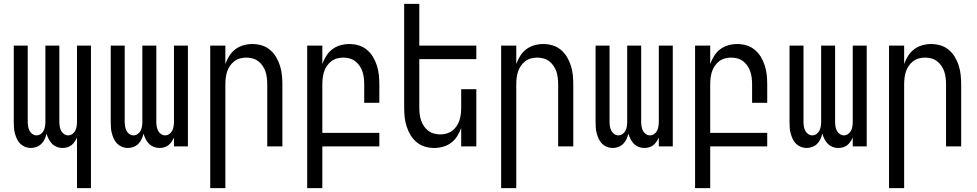

<svg xmlns="http://www.w3.org/2000/svg" viewBox="-20 -755 5040 990"><path d="M377 215V-46Q372 -35 365 -24.5Q358 -14 348.5 -6.5Q339 1 327 4.5Q315 8 302 8Q287 8 273 2.5Q259 -3 248.5 -13.5Q238 -24 231 -38Q224 -52 220 -66Q217 -52 210.5 -38Q204 -24 193.5 -13.5Q183 -3 168.5 2.5Q154 8 139 8Q124 8 110 2.5Q96 -3 85 -13.5Q74 -24 67.5 -38Q61 -52 57 -66.5Q53 -81 52 -96Q51 -111 51 -126V-520H123V-126Q123 -115 125 -103Q127 -91 132 -81Q137 -71 147 -64Q157 -57 168 -57Q180 -57 190 -64Q200 -71 205 -81Q210 -91 212 -103Q214 -115 214 -126V-520H286V-126Q286 -115 288 -103Q290 -91 295 -81Q300 -71 310 -64Q320 -57 332 -57Q343 -57 353 -64Q363 -71 368 -81Q373 -91 375 -103Q377 -115 377 -126V-520H449V215Z M639 8Q624 8 610 2.5Q596 -3 585 -13.5Q574 -24 567.5 -38Q561 -52 557 -66.5Q553 -81 552 -96Q551 -111 551 -126V-520H623V-126Q623 -115 625 -103Q627 -91 632 -81Q637 -71 647 -64Q657 -57 668 -57Q680 -57 690 -64Q700 -71 705 -81Q710 -91 712 -103Q714 -115 714 -126V-520H786V-126Q786 -115 788 -103Q790 -91 795 -81Q800 -71 810 -64Q820 -57 832 -57Q843 -57 853 -64Q863 -71 868 -81Q873 -91 875 -103Q877 -115 877 -126V-520H949V0H877V-46Q872 -35 865 -24.5Q858 -14 848.5 -6.5Q839 1 827 4.5Q815 8 802 8Q787 8 773 2.5Q759 -3 748.5 -13.5Q738 -24 731 -38Q724 -52 720 -66Q717 -52 710.5 -38Q704 -24 693.5 -13.5Q683 -3 668.5 2.5Q654 8 639 8Z M1064 215V-520H1142V-425Q1150 -447 1162.5 -467Q1175 -487 1193.5 -501Q1212 -515 1235 -521.5Q1258 -528 1281 -528Q1306 -528 1329.5 -521Q1353 -514 1372 -498Q1391 -482 1403.5 -461Q1416 -440 1423.5 -416.5Q1431 -393 1433.5 -368.5Q1436 -344 1436 -320V0H1358V-320Q1358 -337 1356 -353.5Q1354 -370 1349 -385.5Q1344 -401 1334.5 -415Q1325 -429 1312 -439Q1299 -449 1283 -453.5Q1267 -458 1250 -458Q1233 -458 1217 -453.5Q1201 -449 1188 -439Q1175 -429 1165.5 -415Q1156 -401 1151 -385.5Q1146 -370 1144 -353.5Q1142 -337 1142 -320V215Z M1564 215V-520H1642V-425Q1650 -447 1662.5 -467Q1675 -487 1693.5 -501Q1712 -515 1735 -521.5Q1758 -528 1781 -528Q1806 -528 1829.5 -521Q1853 -514 1872 -498Q1891 -482 1903.5 -461Q1916 -440 1923.5 -416.5Q1931 -393 1933.5 -368.5Q1936 -344 1936 -320V-225H1858V-320Q1858 -337 1856 -353.5Q1854 -370 1849 -385.5Q1844 -401 1834.5 -415Q1825 -429 1812 -439Q1799 -449 1783 -453.5Q1767 -458 1750 -458Q1733 -458 1717 -453.5Q1701 -449 1688 -439Q1675 -429 1665.5 -415Q1656 -401 1651 -385.5Q1646 -370 1644 -353.5Q1642 -337 1642 -320V-70H1936V0H1642V215Z M2219 8Q2194 8 2170.5 1Q2147 -6 2128 -22Q2109 -38 2096.5 -59Q2084 -80 2076.5 -103.5Q2069 -127 2066.5 -151.5Q2064 -176 2064 -200V-735H2142V-520H2436V-450H2142V-200Q2142 -183 2144 -166.5Q2146 -150 2151 -134.5Q2156 -119 2165.5 -105Q2175 -91 2188 -81Q2201 -71 2217 -66.5Q2233 -62 2250 -62Q2267 -62 2283 -66.5Q2299 -71 2312 -81Q2325 -91 2334.5 -105Q2344 -119 2349 -134.5Q2354 -150 2356 -166.5Q2358 -183 2358 -200V-295H2436V0H2358V-95Q2350 -73 2337.5 -53Q2325 -33 2306.5 -19Q2288 -5 2265 1.5Q2242 8 2219 8Z M2564 215V-520H2642V-425Q2650 -447 2662.5 -467Q2675 -487 2693.5 -501Q2712 -515 2735 -521.5Q2758 -528 2781 -528Q2806 -528 2829.5 -521Q2853 -514 2872 -498Q2891 -482 2903.5 -461Q2916 -440 2923.5 -416.5Q2931 -393 2933.5 -368.5Q2936 -344 2936 -320V0H2858V-320Q2858 -337 2856 -353.5Q2854 -370 2849 -385.5Q2844 -401 2834.5 -415Q2825 -429 2812 -439Q2799 -449 2783 -453.5Q2767 -458 2750 -458Q2733 -458 2717 -453.5Q2701 -449 2688 -439Q2675 -429 2665.5 -415Q2656 -401 2651 -385.5Q2646 -370 2644 -353.5Q2642 -337 2642 -320V215Z M3139 8Q3124 8 3110 2.5Q3096 -3 3085 -13.5Q3074 -24 3067.5 -38Q3061 -52 3057 -66.5Q3053 -81 3052 -96Q3051 -111 3051 -126V-520H3123V-126Q3123 -115 3125 -103Q3127 -91 3132 -81Q3137 -71 3147 -64Q3157 -57 3168 -57Q3180 -57 3190 -64Q3200 -71 3205 -81Q3210 -91 3212 -103Q3214 -115 3214 -126V-520H3286V-126Q3286 -115 3288 -103Q3290 -91 3295 -81Q3300 -71 3310 -64Q3320 -57 3332 -57Q3343 -57 3353 -64Q3363 -71 3368 -81Q3373 -91 3375 -103Q3377 -115 3377 -126V-520H3449V0H3377V-46Q3372 -35 3365 -24.5Q3358 -14 3348.5 -6.5Q3339 1 3327 4.5Q3315 8 3302 8Q3287 8 3273 2.5Q3259 -3 3248.5 -13.5Q3238 -24 3231 -38Q3224 -52 3220 -66Q3217 -52 3210.5 -38Q3204 -24 3193.5 -13.5Q3183 -3 3168.5 2.5Q3154 8 3139 8Z M3564 215V-520H3642V-425Q3650 -447 3662.5 -467Q3675 -487 3693.5 -501Q3712 -515 3735 -521.5Q3758 -528 3781 -528Q3806 -528 3829.5 -521Q3853 -514 3872 -498Q3891 -482 3903.5 -461Q3916 -440 3923.5 -416.5Q3931 -393 3933.5 -368.5Q3936 -344 3936 -320V-225H3858V-320Q3858 -337 3856 -353.5Q3854 -370 3849 -385.5Q3844 -401 3834.5 -415Q3825 -429 3812 -439Q3799 -449 3783 -453.5Q3767 -458 3750 -458Q3733 -458 3717 -453.5Q3701 -449 3688 -439Q3675 -429 3665.5 -415Q3656 -401 3651 -385.5Q3646 -370 3644 -353.5Q3642 -337 3642 -320V-70H3936V0H3642V215Z M4139 8Q4124 8 4110 2.5Q4096 -3 4085 -13.5Q4074 -24 4067.5 -38Q4061 -52 4057 -66.5Q4053 -81 4052 -96Q4051 -111 4051 -126V-520H4123V-126Q4123 -115 4125 -103Q4127 -91 4132 -81Q4137 -71 4147 -64Q4157 -57 4168 -57Q4180 -57 4190 -64Q4200 -71 4205 -81Q4210 -91 4212 -103Q4214 -115 4214 -126V-520H4286V-126Q4286 -115 4288 -103Q4290 -91 4295 -81Q4300 -71 4310 -64Q4320 -57 4332 -57Q4343 -57 4353 -64Q4363 -71 4368 -81Q4373 -91 4375 -103Q4377 -115 4377 -126V-520H4449V0H4377V-46Q4372 -35 4365 -24.5Q4358 -14 4348.5 -6.5Q4339 1 4327 4.5Q4315 8 4302 8Q4287 8 4273 2.5Q4259 -3 4248.5 -13.5Q4238 -24 4231 -38Q4224 -52 4220 -66Q4217 -52 4210.5 -38Q4204 -24 4193.5 -13.5Q4183 -3 4168.5 2.5Q4154 8 4139 8Z M4564 215V-520H4642V-425Q4650 -447 4662.5 -467Q4675 -487 4693.5 -501Q4712 -515 4735 -521.5Q4758 -528 4781 -528Q4806 -528 4829.5 -521Q4853 -514 4872 -498Q4891 -482 4903.5 -461Q4916 -440 4923.5 -416.5Q4931 -393 4933.5 -368.5Q4936 -344 4936 -320V0H4858V-320Q4858 -337 4856 -353.5Q4854 -370 4849 -385.5Q4844 -401 4834.5 -415Q4825 -429 4812 -439Q4799 -449 4783 -453.5Q4767 -458 4750 -458Q4733 -458 4717 -453.5Q4701 -449 4688 -439Q4675 -429 4665.5 -415Q4656 -401 4651 -385.5Q4646 -370 4644 -353.5Q4642 -337 4642 -320V215Z"/></svg>

Font: Iosevka
Style: Regular
Weight: 400
Monospace: yes
Designer: Belleve Invis
Foundry: Belleve Invis
Version: Version 33.2.3; ttfautohint (v1.8.4)